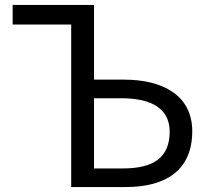

<svg xmlns="http://www.w3.org/2000/svg" viewBox="-20 -754 844 774"><path d="M267 0H487C650 0 755 -69 755 -225C755 -369 637 -433 480 -433H359V-734H31V-655H267ZM359 -75V-358H468C596 -358 664 -313 664 -223C664 -120 600 -75 476 -75Z"/></svg>

Font: DAIFUKU Sans JP
Style: Regular
Weight: 400
Designer: Original font ‘Source Han Sans JP’ : Ryoko NISHIZUKA  (kana, bopomofo & ideographs); Paul D. Hunt (Latin, Greek & Cyrill
Foundry: Daifuku
Version: Version 1.001